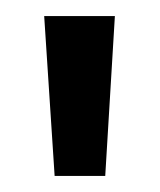

<svg xmlns="http://www.w3.org/2000/svg" viewBox="-20 -816 199 239"><path d="M35 -796C35 -796 48 -597 48 -597C48 -597 111 -597 111 -597C111 -597 123 -796 123 -796C123 -796 35 -796 35 -796Z"/></svg>

Font: Girnar Poppins
Style: Regular
Weight: 500
Designer: Ninad Kale (Devanagari), Jonny Pinhorn (Latin)
Foundry: Indian Type Foundry
Version: ""